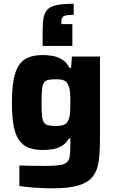

<svg xmlns="http://www.w3.org/2000/svg" viewBox="-20 -817 625 1043"><path d="M266.1 206Q233.7 206 199.4 204.3Q165.1 202.6 135.3 199.6Q105.5 196.7 85.2 193.3V82Q106.1 82.6 129.8 83.2Q153.6 83.7 178.1 84Q202.7 84.3 224.7 84.3Q274.2 84.3 301.8 80.5Q329.4 76.8 342.5 65.2Q355.5 53.7 358.9 31.1Q362.2 8.6 362.2 -29.1V-64.7H354.5Q339.2 -39.2 317.6 -25.5Q295.9 -11.9 269.8 -7.1Q243.7 -2.2 213.6 -2.2Q168.1 -2.2 136 -14.5Q104 -26.8 83.6 -55.6Q63.3 -84.3 54 -134.1Q44.7 -183.9 44.7 -259.3Q44.7 -335.3 54.3 -385.4Q63.8 -435.5 84 -464.4Q104.1 -493.3 135.9 -505.7Q167.8 -518 212.9 -518Q241 -518 268.5 -512.7Q296.1 -507.4 319.4 -492.3Q342.6 -477.2 357.6 -448.5H366.4L370.4 -510H523V-58.4Q523 9 516.2 58.9Q509.5 108.8 484.6 141.3Q459.7 173.7 408.2 189.8Q356.6 206 266.1 206ZM284.4 -132.8Q312.9 -132.8 328.3 -139.4Q343.6 -145.9 350.7 -162.9Q358.4 -178.9 360.3 -202.3Q362.2 -225.7 362.2 -259Q362.2 -291.4 360.5 -315.1Q358.8 -338.8 351.2 -353.9Q344.1 -372.7 328.5 -379.6Q312.9 -386.4 284.4 -386.4Q257.1 -386.4 241.3 -382.7Q225.4 -379 217.9 -366.8Q210.5 -354.5 208.1 -328.9Q205.6 -303.4 205.6 -259Q205.6 -215.3 208.1 -190Q210.5 -164.7 217.9 -152.5Q225.4 -140.2 241.3 -136.5Q257.1 -132.8 284.4 -132.8ZM211.6 -567.4V-647.5Q211.6 -692.3 217 -721.4Q222.4 -750.5 239.5 -766.9Q256.6 -783.2 290.2 -789.9Q323.9 -796.5 380.4 -796.5V-736.4Q338.5 -736.4 325.9 -729Q313.2 -721.5 313.2 -698.2V-685.9H373.1V-567.4Z"/></svg>

Font: Saira Thin
Style: Regular
Weight: 100
Designer: Hector Gatti with collaboration of the Omnibus-Type team
Foundry: Omnibus-Type
Version: Version 1.101